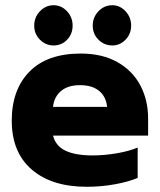

<svg xmlns="http://www.w3.org/2000/svg" viewBox="-20 -700 612 735"><path d="M111 -602Q111 -634 133 -657Q155 -680 185 -680Q215 -680 236.5 -657Q258 -634 258 -602Q258 -570 237 -548Q216 -526 185 -526Q155 -526 133 -548Q111 -570 111 -602ZM335 -602Q335 -634 357 -657Q379 -680 410 -680Q439 -680 460.5 -657Q482 -634 482 -602Q482 -570 460.5 -548Q439 -526 410 -526Q379 -526 357 -548Q335 -570 335 -602ZM25 -238Q25 -357 93 -426Q161 -495 289 -495Q371 -495 429 -462.5Q487 -430 517 -373.5Q547 -317 547 -246V-181H183Q193 -141 231 -123Q269 -105 334 -105Q379 -105 426 -113Q473 -121 507 -135V-19Q472 -4 419.5 5.5Q367 15 312 15Q178 15 101.5 -51Q25 -117 25 -238ZM390 -291Q386 -330 359.5 -352Q333 -374 286 -374Q240 -374 213.5 -351.5Q187 -329 183 -291Z"/></svg>

Font: Readiness
Style: Bold
Weight: 700
Designer: Katatrad Team
Foundry: CadsonDemak
Version: Version 1.00;January 16, 2020;FontCreator 12.0.0.2550 64-bit